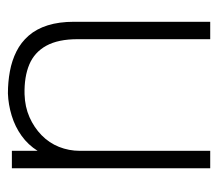

<svg xmlns="http://www.w3.org/2000/svg" viewBox="-53 -488 551 485"><g transform="rotate(90 222.5 -245.5)"><path d="M361 -65V0H405V-501H361V-172Q361 -144 351 -119Q341 -94 321.5 -75Q302 -56 276 -44.5Q250 -33 218 -32Q174 -31 143 -44Q112 -57 95.5 -87Q79 -117 79 -166V-501H35V-157Q35 -119 44 -90.5Q53 -62 70 -42.5Q87 -23 110 -11.5Q133 0 160 5Q187 10 216 10Q244 9 272 0.5Q300 -8 323 -24.5Q346 -41 361 -65Z"/></g></svg>

Font: Advent Pro Light
Style: Regular
Weight: 300
Version: Version 3.000